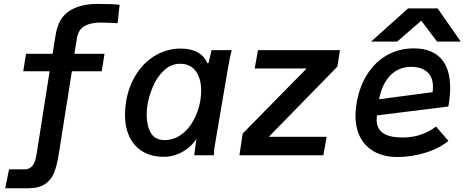

<svg xmlns="http://www.w3.org/2000/svg" viewBox="-20 -812 2440 1004"><path d="M27.5 73.5H109Q133 73.5 146.5 58.2Q160 43 165 23.8Q170 4.5 174.5 -26L239.5 -439.5H101.5L116 -530.5H255L271 -630Q285.5 -718.5 343 -755Q400.5 -791.5 487.5 -791.5Q572 -791.5 605.5 -787L595 -690.5L569.5 -692Q528.5 -694 507.5 -694Q455 -694 422.5 -676.2Q390 -658.5 382 -610L369 -530.5H526.5L512 -439.5H356L287 -5Q277.5 54.5 262.8 91.5Q248 128.5 215.5 150.5Q183 172.5 125 172.5H7Z M633.5 -212Q633.5 -245.5 639.5 -282Q653.5 -364 694.2 -426.5Q735 -489 795 -523.5Q855 -558 925 -558Q978.5 -558 1014.2 -537.8Q1050 -517.5 1065 -480L1070.5 -483L1086.5 -550H1192Q1185.5 -527 1180.5 -501.2Q1175.5 -475.5 1171.5 -452L1106 -67.5Q1101.5 -41.5 1100.2 -30.5Q1099 -19.5 1098.5 0H995.5L1004 -63L1007.5 -86.5L1003 -80Q989 -58.5 964.8 -38.5Q940.5 -18.5 907.2 -5.2Q874 8 836 8Q773 8 727.2 -19Q681.5 -46 657.5 -95.8Q633.5 -145.5 633.5 -212ZM1027.5 -285.5Q1032 -312.5 1032 -338Q1032 -401 1003.8 -439.8Q975.5 -478.5 922.5 -478.5Q874.5 -478.5 838.5 -444.8Q802.5 -411 781.2 -362.8Q760 -314.5 752 -268.5Q747 -240 747 -211.5Q747 -155 768.8 -117.2Q790.5 -79.5 841 -79.5Q887 -79.5 926 -106.8Q965 -134 991.2 -181Q1017.5 -228 1027.5 -285.5Z M1249 -113.5 1583.5 -454H1312L1329 -550H1758L1744 -463.5L1385.5 -96.5H1688L1671 0H1232Z M1839 -207.5Q1839 -239.5 1846 -280Q1861.5 -364 1902.5 -427Q1943.5 -490 2005.5 -524.5Q2067.5 -559 2143.5 -559Q2237.5 -559 2285.8 -506.2Q2334 -453.5 2334 -352.5Q2334 -307 2324.5 -255L1951 -208.5Q1949.5 -197.5 1949.5 -187Q1949.5 -139 1983 -116Q2016.5 -93 2086 -93Q2137.5 -93 2182 -108.5Q2226.5 -124 2260 -150.5L2325 -75Q2276 -35 2203.2 -13Q2130.5 9 2058 9Q1992 9 1942.5 -16.2Q1893 -41.5 1866 -90Q1839 -138.5 1839 -207.5ZM2244 -358Q2244 -410 2213 -436.2Q2182 -462.5 2131 -462.5Q2063.5 -462.5 2020 -416.5Q1976.5 -370.5 1962.5 -293L2242 -330Q2244 -343.5 2244 -358ZM2114 -768H2268.5L2389.5 -594.5H2265.5L2183 -704L2057 -594.5H1920.5Z"/></svg>

Font: JuliaMono SemiBold
Style: Italic
Weight: 600
Italic angle: -9°
Monospace: yes
Designer: cormullion
Foundry: corm
Version: Version 0.056; ttfautohint (v1.8.4)